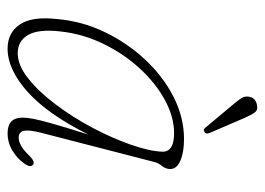

<svg xmlns="http://www.w3.org/2000/svg" viewBox="-114 -560 681 493"><g transform="rotate(90 226.5 -313.5)"><path d="M320.5 -77Q313 -47 316 -34Q319 -21 333.5 -21Q354 -21 380 -48.5Q394.5 -63 402 -58.5Q411 -52.5 402 -38.5Q389.5 -19 368.2 -5.8Q347 7.5 322 7.5Q282 7.5 282 -31Q282 -42.5 285.2 -59.2Q288.5 -76 297.8 -108.8Q307 -141.5 325.5 -200Q273.5 -95.5 216 -44Q158.5 7.5 105 7.5Q64 7.5 42.8 -24Q21.5 -55.5 29 -120.5Q34.5 -184 62.5 -242.2Q90.5 -300.5 133.8 -346.5Q177 -392.5 229.5 -419Q282 -445.5 337 -445.5Q371 -445.5 392.5 -436.2Q414 -427 414 -410Q414 -398.5 406 -388.8Q398 -379 395.5 -367.5ZM60.5 -126Q54.5 -71 70 -44.8Q85.5 -18.5 116.5 -18.5Q147.5 -18.5 181.5 -45.5Q215.5 -72.5 248.2 -116Q281 -159.5 307.8 -210Q334.5 -260.5 351.2 -308Q368 -355.5 369.5 -389.5Q370.5 -420 322 -420Q280 -420 236.5 -396.2Q193 -372.5 155.2 -331.2Q117.5 -290 92 -237.2Q66.5 -184.5 60.5 -126ZM283 -600.5 321.5 -511Q322.5 -508 322.8 -504.5Q323 -501 319.5 -498.5Q313 -494 309 -499L245 -575.5Q237.5 -584.5 232.2 -592.8Q227 -601 228 -609.5Q229.5 -629.5 250.5 -633Q263 -635.5 269.2 -626.5Q275.5 -617.5 283 -600.5Z"/></g></svg>

Font: Fraunces 72pt SuperSoft Thin
Style: Italic
Weight: 100
Italic angle: -16°
Version: Version 1.000;[b76b70a41]